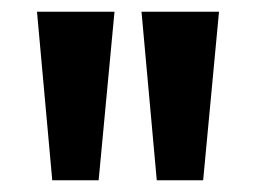

<svg xmlns="http://www.w3.org/2000/svg" viewBox="-20 -725 436 327"><path d="M69 -418 43 -705H175L148 -418ZM247 -418 221 -705H353L326 -418Z"/></svg>

Font: Nunito Sans 10pt Condensed
Style: Bold
Weight: 700
Width: 3
Designer: Vernon Adams
Foundry: Vernon Adams
Version: Version 3.101;gftools[0.9.27]